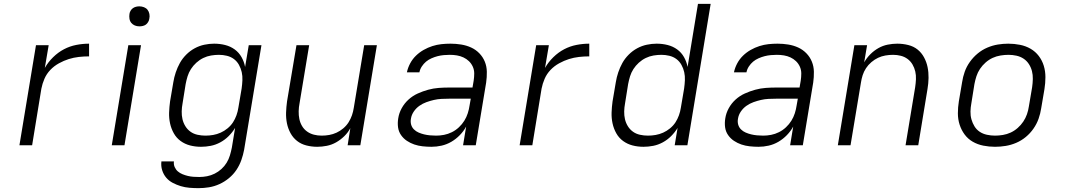

<svg xmlns="http://www.w3.org/2000/svg" viewBox="-20 -755 5540 998"><path d="M81 0 167 -520H233L213 -402Q230 -432 256 -457.5Q282 -483 312.5 -499Q343 -515 376.5 -521.5Q410 -528 443 -528V-462Q416 -462 389.5 -459Q363 -456 337.5 -448Q312 -440 286.5 -426Q261 -412 241.5 -391.5Q222 -371 211 -345.5Q200 -320 195 -294L147 0Z M561 0 647 -520H713L627 0ZM705 -618Q692 -618 681 -622.5Q670 -627 662.5 -636Q655 -645 653 -657.5Q651 -670 653 -683Q654 -691 659 -699.5Q664 -708 671.5 -713Q679 -718 687.5 -720Q696 -722 704 -722Q717 -722 728.5 -717.5Q740 -713 747 -704Q754 -695 756.5 -682.5Q759 -670 756 -657Q755 -649 750 -640.5Q745 -632 738 -627Q731 -622 722 -620Q713 -618 705 -618Z M1012 223Q988 223 964.5 221Q941 219 919.5 212.5Q898 206 878 195.5Q858 185 844 168.5Q830 152 823 130Q816 108 819 84H884Q882 100 888 113.5Q894 127 904.5 136Q915 145 928.5 150.5Q942 156 956.5 159.5Q971 163 986 164Q1001 165 1016 165Q1036 165 1056.5 161Q1077 157 1096 147.5Q1115 138 1131 123.5Q1147 109 1158 91Q1169 73 1175 53Q1181 33 1185 13L1202 -90Q1188 -67 1168.5 -47.5Q1149 -28 1125 -15Q1101 -2 1075.5 3Q1050 8 1025 8Q995 8 968 1Q941 -6 919 -22Q897 -38 883.5 -62Q870 -86 864 -113.5Q858 -141 859 -170Q860 -199 864 -228L881 -328Q885 -353 893.5 -378.5Q902 -404 915 -427.5Q928 -451 948 -471Q968 -491 992 -504Q1016 -517 1042 -522.5Q1068 -528 1093 -528Q1123 -528 1150.5 -521Q1178 -514 1200 -498Q1222 -482 1235.5 -458Q1249 -434 1254 -407L1273 -520H1339L1249 23Q1244 50 1234.5 77Q1225 104 1209 128Q1193 152 1170 171Q1147 190 1120.5 202Q1094 214 1066.5 218.5Q1039 223 1012 223ZM1048 -50Q1068 -50 1088 -53.5Q1108 -57 1127 -65.5Q1146 -74 1163 -88Q1180 -102 1191 -119Q1202 -136 1209 -155.5Q1216 -175 1219 -195L1236 -295Q1239 -316 1240 -338Q1241 -360 1236.5 -380Q1232 -400 1222 -418Q1212 -436 1196 -448Q1180 -460 1159.5 -465Q1139 -470 1118 -470Q1098 -470 1077 -466.5Q1056 -463 1036.5 -453.5Q1017 -444 1000.5 -429Q984 -414 972.5 -396Q961 -378 955 -358.5Q949 -339 945 -318L929 -218Q925 -197 924.5 -176Q924 -155 928.5 -135.5Q933 -116 943.5 -99Q954 -82 970 -70.5Q986 -59 1006.5 -54.5Q1027 -50 1048 -50Z M1629 8Q1600 8 1572.5 1Q1545 -6 1524 -22.5Q1503 -39 1490 -63Q1477 -87 1471.5 -114Q1466 -141 1467 -170Q1468 -199 1472 -228L1521 -520H1587L1537 -218Q1533 -198 1532.5 -177Q1532 -156 1536 -136.5Q1540 -117 1550 -100Q1560 -83 1576 -71.5Q1592 -60 1611.5 -55Q1631 -50 1652 -50Q1672 -50 1691.5 -53.5Q1711 -57 1729.5 -65.5Q1748 -74 1764.5 -88Q1781 -102 1792 -119.5Q1803 -137 1809.5 -156Q1816 -175 1819 -195L1873 -520H1939L1853 0H1787L1801 -89Q1789 -66 1769.5 -47Q1750 -28 1727 -15Q1704 -2 1678.5 3Q1653 8 1629 8Z M2223 8Q2200 8 2177 5.5Q2154 3 2133.5 -4Q2113 -11 2095 -23Q2077 -35 2064.5 -53Q2052 -71 2049 -93.5Q2046 -116 2050 -140Q2054 -167 2068 -192.5Q2082 -218 2103.5 -237.5Q2125 -257 2151.5 -269Q2178 -281 2205.5 -288.5Q2233 -296 2260 -298Q2287 -300 2314 -300H2436L2442 -335Q2445 -354 2445 -373Q2445 -392 2437.5 -408.5Q2430 -425 2417.5 -437Q2405 -449 2389 -456.5Q2373 -464 2355 -467Q2337 -470 2318 -470Q2302 -470 2286 -468.5Q2270 -467 2254.5 -463Q2239 -459 2223 -452Q2207 -445 2194.5 -434.5Q2182 -424 2172.5 -409.5Q2163 -395 2160 -379H2095Q2100 -403 2112 -425.5Q2124 -448 2142 -465.5Q2160 -483 2182 -495.5Q2204 -508 2227.5 -515.5Q2251 -523 2274.5 -525.5Q2298 -528 2322 -528Q2350 -528 2377.5 -523.5Q2405 -519 2429 -508Q2453 -497 2471.5 -478Q2490 -459 2500 -434.5Q2510 -410 2510.5 -382Q2511 -354 2507 -326L2453 0H2387L2403 -97Q2390 -73 2370 -52.5Q2350 -32 2326 -18Q2302 -4 2275.5 2Q2249 8 2223 8ZM2247 -50Q2267 -50 2288 -54Q2309 -58 2329 -68Q2349 -78 2365.5 -93.5Q2382 -109 2393.5 -127.5Q2405 -146 2411.5 -166.5Q2418 -187 2421 -208L2427 -242H2314Q2295 -242 2275 -241Q2255 -240 2235.5 -235.5Q2216 -231 2196.5 -224Q2177 -217 2160 -205Q2143 -193 2131 -175.5Q2119 -158 2116 -138Q2113 -122 2117 -107.5Q2121 -93 2131.5 -82.5Q2142 -72 2156 -66Q2170 -60 2184.5 -56.5Q2199 -53 2215 -51.5Q2231 -50 2247 -50Z M2681 0 2767 -520H2833L2813 -402Q2830 -432 2856 -457.5Q2882 -483 2912.5 -499Q2943 -515 2976.5 -521.5Q3010 -528 3043 -528V-462Q3016 -462 2989.5 -459Q2963 -456 2937.5 -448Q2912 -440 2886.5 -426Q2861 -412 2841.5 -391.5Q2822 -371 2811 -345.5Q2800 -320 2795 -294L2747 0Z M3325 8Q3295 8 3268 1Q3241 -6 3219 -22Q3197 -38 3183.5 -62Q3170 -86 3164 -113.5Q3158 -141 3159 -170Q3160 -199 3164 -228L3181 -328Q3185 -353 3193.5 -378.5Q3202 -404 3215 -427.5Q3228 -451 3248 -471Q3268 -491 3292 -504Q3316 -517 3342 -522.5Q3368 -528 3393 -528Q3423 -528 3450.5 -521Q3478 -514 3500 -498Q3522 -482 3535.5 -458Q3549 -434 3554 -407L3608 -735H3674L3553 0H3487L3502 -90Q3488 -67 3468.5 -47.5Q3449 -28 3425 -15Q3401 -2 3375.5 3Q3350 8 3325 8ZM3348 -50Q3368 -50 3388 -53.5Q3408 -57 3427 -65.5Q3446 -74 3463 -88Q3480 -102 3491 -119Q3502 -136 3509 -155.5Q3516 -175 3519 -195L3536 -295Q3539 -316 3540 -338Q3541 -360 3536.5 -380Q3532 -400 3522 -418Q3512 -436 3496 -448Q3480 -460 3459.5 -465Q3439 -470 3418 -470Q3398 -470 3377 -466.5Q3356 -463 3336.5 -453.5Q3317 -444 3300.5 -429Q3284 -414 3272.5 -396Q3261 -378 3255 -358.5Q3249 -339 3245 -318L3229 -218Q3225 -197 3224.5 -176Q3224 -155 3228.5 -135.5Q3233 -116 3243.5 -99Q3254 -82 3270 -70.5Q3286 -59 3306.5 -54.5Q3327 -50 3348 -50Z M3923 8Q3900 8 3877 5.5Q3854 3 3833.5 -4Q3813 -11 3795 -23Q3777 -35 3764.5 -53Q3752 -71 3749 -93.5Q3746 -116 3750 -140Q3754 -167 3768 -192.5Q3782 -218 3803.5 -237.5Q3825 -257 3851.5 -269Q3878 -281 3905.5 -288.5Q3933 -296 3960 -298Q3987 -300 4014 -300H4136L4142 -335Q4145 -354 4145 -373Q4145 -392 4137.5 -408.5Q4130 -425 4117.5 -437Q4105 -449 4089 -456.5Q4073 -464 4055 -467Q4037 -470 4018 -470Q4002 -470 3986 -468.5Q3970 -467 3954.5 -463Q3939 -459 3923 -452Q3907 -445 3894.5 -434.5Q3882 -424 3872.5 -409.5Q3863 -395 3860 -379H3795Q3800 -403 3812 -425.5Q3824 -448 3842 -465.5Q3860 -483 3882 -495.5Q3904 -508 3927.5 -515.5Q3951 -523 3974.5 -525.5Q3998 -528 4022 -528Q4050 -528 4077.5 -523.5Q4105 -519 4129 -508Q4153 -497 4171.5 -478Q4190 -459 4200 -434.5Q4210 -410 4210.5 -382Q4211 -354 4207 -326L4153 0H4087L4103 -97Q4090 -73 4070 -52.5Q4050 -32 4026 -18Q4002 -4 3975.5 2Q3949 8 3923 8ZM3947 -50Q3967 -50 3988 -54Q4009 -58 4029 -68Q4049 -78 4065.5 -93.5Q4082 -109 4093.5 -127.5Q4105 -146 4111.5 -166.5Q4118 -187 4121 -208L4127 -242H4014Q3995 -242 3975 -241Q3955 -240 3935.5 -235.5Q3916 -231 3896.5 -224Q3877 -217 3860 -205Q3843 -193 3831 -175.5Q3819 -158 3816 -138Q3813 -122 3817 -107.5Q3821 -93 3831.5 -82.5Q3842 -72 3856 -66Q3870 -60 3884.5 -56.5Q3899 -53 3915 -51.5Q3931 -50 3947 -50Z M4335 0 4421 -520H4487L4472 -431Q4485 -454 4504 -473Q4523 -492 4546 -505Q4569 -518 4594.5 -523Q4620 -528 4644 -528Q4673 -528 4701 -521Q4729 -514 4749.5 -497.5Q4770 -481 4783 -457Q4796 -433 4801.5 -406Q4807 -379 4806.5 -350Q4806 -321 4801 -292L4753 0H4687L4737 -302Q4740 -322 4741 -343Q4742 -364 4737.5 -383.5Q4733 -403 4723 -420Q4713 -437 4697.5 -448.5Q4682 -460 4662.5 -465Q4643 -470 4622 -470Q4602 -470 4582 -466.5Q4562 -463 4544 -454.5Q4526 -446 4509.5 -432Q4493 -418 4481.5 -400.5Q4470 -383 4464 -364Q4458 -345 4455 -325L4401 0Z M5152 8Q5121 8 5091 2Q5061 -4 5036 -18.5Q5011 -33 4994 -56Q4977 -79 4968 -107Q4959 -135 4959 -166Q4959 -197 4964 -228L4981 -328Q4985 -355 4994.5 -382Q5004 -409 5021.5 -433.5Q5039 -458 5062 -477Q5085 -496 5112 -507.5Q5139 -519 5166.5 -523.5Q5194 -528 5221 -528Q5252 -528 5282 -522Q5312 -516 5337 -501.5Q5362 -487 5379.5 -464Q5397 -441 5405.5 -413Q5414 -385 5414 -354Q5414 -323 5409 -292L5392 -192Q5388 -165 5378.5 -138Q5369 -111 5352 -86.5Q5335 -62 5312 -43Q5289 -24 5262 -12.5Q5235 -1 5207 3.5Q5179 8 5152 8ZM5152 -50Q5172 -50 5193 -53.5Q5214 -57 5233.5 -66Q5253 -75 5270 -90Q5287 -105 5299 -123Q5311 -141 5318 -161Q5325 -181 5328 -202L5345 -302Q5348 -323 5348.5 -344.5Q5349 -366 5344 -385.5Q5339 -405 5328 -422Q5317 -439 5300.5 -450Q5284 -461 5263.5 -465.5Q5243 -470 5222 -470Q5202 -470 5180.5 -466.5Q5159 -463 5139.5 -454Q5120 -445 5103 -430Q5086 -415 5074 -397Q5062 -379 5055.5 -359Q5049 -339 5045 -318L5029 -218Q5025 -197 5024.5 -175.5Q5024 -154 5029.5 -134.5Q5035 -115 5045.5 -98Q5056 -81 5072.5 -70Q5089 -59 5110 -54.5Q5131 -50 5152 -50Z"/></svg>

Font: Iosevka Aile Light
Style: Italic
Weight: 300
Italic angle: -9°
Designer: Belleve Invis
Foundry: Belleve Invis
Version: Version 31.1.0; ttfautohint (v1.8.4)